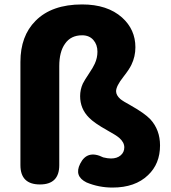

<svg xmlns="http://www.w3.org/2000/svg" viewBox="-20 -831 772 865"><path d="M487 14Q425 14 370 -9Q313 -37 341 -93Q373 -158 445 -122Q465 -117 480 -117Q507 -117 523.5 -131Q540 -145 540 -167Q540 -190 517 -210Q503 -222 463 -244Q404 -277 381 -301Q341 -341 341 -398Q341 -427 353 -454Q361 -470 380.5 -499Q400 -528 407 -544Q419 -570 419 -598Q419 -630 400.5 -651Q382 -672 350 -672Q299 -672 273 -634Q247 -598 247 -533V-87Q247 0 160 0Q72 0 72 -87V-276V-552Q72 -669 140 -737Q213 -811 350 -811Q464 -811 530 -752Q590 -698 590 -618Q590 -576 572 -539Q562 -518 536 -485Q503 -443 503 -420Q503 -402 522 -385Q534 -375 569 -356Q631 -321 657 -294Q701 -246 701 -176Q701 -93 647 -42Q589 14 487 14Z"/></svg>

Font: GenSenRounded TW H
Style: Regular
Weight: 900
Version: Version 1.501;PS 1;hotconv 16.6.51;makeotf.lib2.5.65220